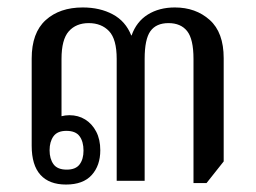

<svg xmlns="http://www.w3.org/2000/svg" viewBox="-20 -485 686 515"><path d="M157 10Q112 10 88.5 -16Q65 -42 65 -94V-328Q65 -397 102.5 -431Q140 -465 202 -465Q248 -465 282.5 -446.5Q317 -428 332 -390H333Q346 -427 376.5 -446Q407 -465 449 -465Q505 -465 542.5 -431.5Q580 -398 580 -329V-52L534 6H499V-327Q499 -380 482 -401.5Q465 -423 432 -423Q399 -423 383.5 -401.5Q368 -380 368 -327V0H293V-327Q293 -380 272.5 -401.5Q252 -423 218 -423Q184 -423 164.5 -401Q145 -379 145 -327V-156L126 -164Q132 -170 143.5 -173Q155 -176 166 -176Q190 -176 208.5 -164.5Q227 -153 238 -132Q249 -111 249 -82Q249 -41 226 -15.5Q203 10 157 10ZM159 -30Q183 -30 193.5 -44Q204 -58 204 -81Q204 -105 193.5 -119.5Q183 -134 158 -134Q134 -134 123.5 -119.5Q113 -105 113 -82Q113 -59 123.5 -44.5Q134 -30 159 -30Z"/></svg>

Font: Noto Serif Thai SemiCondensed
Style: Regular
Weight: 400
Width: 4
Designer: Monotype Design Team
Foundry: Monotype Imaging Inc.
Version: Version 2.002